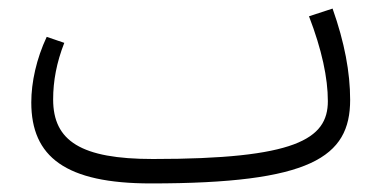

<svg xmlns="http://www.w3.org/2000/svg" viewBox="-20 -415 900 448"><path d="M756 -395 701 -377C731 -299 745 -233 745 -179C745 -90 669 -44 337 -44C169 -44 104 -86 104 -183C104 -226 112 -269 130 -315L89 -329C65 -278 53 -223 53 -176C53 -49 133 13 332 13C705 13 797 -48 797 -182C797 -246 784 -316 756 -395Z"/></svg>

Font: FiraGO Light
Style: Regular
Weight: 300
Designer: bBox Type
Foundry: bBox Type GmbH
Version: Version 1.001;PS 001.001;hotconv 1.0.88;makeotf.lib2.5.64775